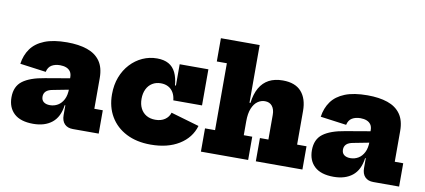

<svg xmlns="http://www.w3.org/2000/svg" viewBox="-72 -1048 2914 1317"><g transform="rotate(10 1385.0 -389.0)"><path d="M482 0Q444 0 423.2 -21.8Q402.5 -43.5 402.5 -83.5V-191L415 -211L408 -269L402.5 -298.5V-346Q402.5 -371 392 -386.2Q381.5 -401.5 362.8 -408.8Q344 -416 320 -416Q285.5 -416 261.5 -401.8Q237.5 -387.5 230 -354L49 -378.5Q57.5 -439.5 90 -484.8Q122.5 -530 183.8 -554.5Q245 -579 340.5 -579Q421.5 -579 480.2 -559Q539 -539 570.8 -494.5Q602.5 -450 602.5 -376.5V-162.5H661.5V0ZM206.5 12Q118 12 73.5 -29.2Q29 -70.5 29 -142Q29 -218 79.8 -256Q130.5 -294 232 -310.5L430.5 -344.5V-265.5L301 -240.5Q268 -235 253 -220.5Q238 -206 238 -183.5Q238 -159 254 -146.5Q270 -134 297.5 -134Q327.5 -134 352.5 -148.8Q377.5 -163.5 392.8 -193.5Q408 -223.5 408 -269L432 -151.5H398Q387 -68 337 -28Q287 12 206.5 12Z M1024.5 12.5Q926.5 12.5 854.5 -24.5Q782.5 -61.5 743.5 -127.8Q704.5 -194 704.5 -281.5Q704.5 -348 725.2 -402Q746 -456 782.5 -495.2Q819 -534.5 866.5 -556Q914 -577.5 967 -577.5Q1015.5 -577.5 1047.8 -559.5Q1080 -541.5 1097.5 -505.5Q1115 -469.5 1119.5 -416.5H1161L1126 -313.5Q1123 -345 1109.5 -367.8Q1096 -390.5 1073.8 -402.2Q1051.5 -414 1022.5 -414Q988.5 -414 963 -398.2Q937.5 -382.5 923.5 -353.5Q909.5 -324.5 909.5 -286.5Q909.5 -248 923.8 -220Q938 -192 964.2 -176.5Q990.5 -161 1027 -161Q1066.5 -161 1093.2 -179.2Q1120 -197.5 1129 -228L1326.5 -170.5Q1301.5 -85.5 1222 -36.5Q1142.5 12.5 1024.5 12.5ZM1126 -313.5V-565H1326V-313.5Z M1643.5 -162H1702.5V0H1373.5V-162H1443.5V-628H1373.5V-790H1643.5ZM1815 -162V-334Q1815 -372.5 1797.2 -394.8Q1779.5 -417 1746.5 -417Q1719.5 -417 1696 -400.5Q1672.5 -384 1658 -349Q1643.5 -314 1643.5 -258.5L1613.5 -388H1650Q1658 -451.5 1682.2 -493.8Q1706.5 -536 1746.5 -557.2Q1786.5 -578.5 1843 -578.5Q1929.5 -578.5 1972.2 -530.2Q2015 -482 2015 -396V-162H2080.5V0H1756V-162Z M2574.5 0Q2536.5 0 2515.8 -21.8Q2495 -43.5 2495 -83.5V-191L2507.5 -211L2500.5 -269L2495 -298.5V-346Q2495 -371 2484.5 -386.2Q2474 -401.5 2455.2 -408.8Q2436.5 -416 2412.5 -416Q2378 -416 2354 -401.8Q2330 -387.5 2322.5 -354L2141.5 -378.5Q2150 -439.5 2182.5 -484.8Q2215 -530 2276.2 -554.5Q2337.5 -579 2433 -579Q2514 -579 2572.8 -559Q2631.5 -539 2663.2 -494.5Q2695 -450 2695 -376.5V-162.5H2754V0ZM2299 12Q2210.5 12 2166 -29.2Q2121.5 -70.5 2121.5 -142Q2121.5 -218 2172.2 -256Q2223 -294 2324.5 -310.5L2523 -344.5V-265.5L2393.5 -240.5Q2360.5 -235 2345.5 -220.5Q2330.5 -206 2330.5 -183.5Q2330.5 -159 2346.5 -146.5Q2362.5 -134 2390 -134Q2420 -134 2445 -148.8Q2470 -163.5 2485.2 -193.5Q2500.5 -223.5 2500.5 -269L2524.5 -151.5H2490.5Q2479.5 -68 2429.5 -28Q2379.5 12 2299 12Z"/></g></svg>

Font: Hepta Slab ExtraLight ExtraBold
Style: Regular
Weight: 800
Version: Version 1.102